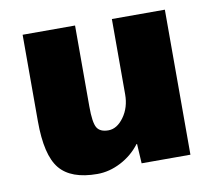

<svg xmlns="http://www.w3.org/2000/svg" viewBox="-64 -594 760 678"><g transform="rotate(-10 315.5 -255.0)"><path d="M387 -70Q359 -33 317.5 -11.5Q276 10 233 10Q139 10 98.5 -39Q58 -88 58 -210V-520H246V-230Q246 -172 257 -153.5Q268 -135 298 -135Q329 -135 353.5 -169Q378 -203 378 -250V-520H568V0H393L389 -70Z"/></g></svg>

Font: Mplus 1p Black
Style: Regular
Weight: 900
Version: Version 1.061